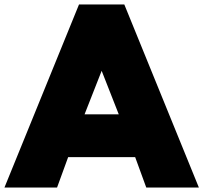

<svg xmlns="http://www.w3.org/2000/svg" viewBox="-54 -845 916 865"><path d="M302 -825H506L842 0H605L555 -137H253L203 0H-34ZM327 -330H481L404 -526Z"/></svg>

Font: Spartan MB
Style: Regular
Weight: 900
Designer: Matt Bailey
Foundry: Matt Bailey
Version: Version 001.001